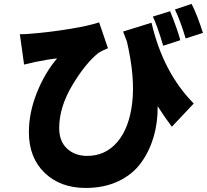

<svg xmlns="http://www.w3.org/2000/svg" viewBox="-20 -891 1053 977"><path d="M1012.7 -723.6 924.8 -695.3Q897.5 -786.1 870.1 -842.8L955.1 -871.1Q983.4 -815.4 1012.7 -723.6ZM897.5 -686.5 810.5 -658.2Q778.3 -765.6 757.8 -806.6L845.7 -834Q883.8 -739.3 897.5 -686.5ZM606.4 -730.5 751 -775.4Q809.6 -522.5 965.8 -364.3L854.5 -246.1Q820.3 -291 782.2 -350.6Q783.2 -267.6 761.7 -194.3Q740.2 -121.1 697.3 -62Q654.3 -2.9 582 31.2Q509.8 65.4 416 65.4Q287.1 65.4 207 -11.7Q127 -88.9 127 -218.8Q127 -317.4 167.5 -418.9Q208 -520.5 270.5 -593.8Q228.5 -589.8 162.1 -576.2Q151.4 -574.2 102.5 -562.5L81.1 -716.8Q111.3 -716.8 139.6 -719.7Q228.5 -726.6 331.1 -743.2Q433.6 -759.8 484.4 -777.3L529.3 -645.5Q498 -632.8 481.4 -622.1Q415 -569.3 348.1 -457.5Q281.2 -345.7 281.2 -239.3Q281.2 -171.9 321.3 -134.8Q361.3 -97.7 423.8 -97.7Q516.6 -97.7 577.1 -168.5Q637.7 -239.3 652.8 -368.2Q668 -497.1 626 -678.7Q622.1 -688.5 615.7 -706.1Q609.4 -723.6 606.4 -730.5Z"/></svg>

Font: GenEi Gothic M Heavy
Style: Regular
Weight: 800
Designer: o_tamon (Modified); [Source Han Sans]
Ryoko NISHIZUKA  (kana & ideographs); Paul D. Hunt (Latin, Greek & Cyrillic); Wenl
Version: Version 1.1a;Original Version 1.004